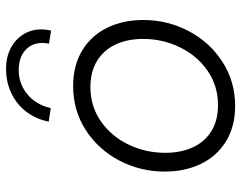

<svg xmlns="http://www.w3.org/2000/svg" viewBox="-100 -682 790 629"><g transform="rotate(-90 294.5 -368.0)"><path d="M46.4 -222.7Q46.4 -302.7 82.5 -371.6Q118.7 -440.4 182.6 -481.7Q246.6 -522.9 326.7 -522.9Q394.5 -522.9 443.6 -492.9Q492.7 -462.9 517.8 -410.9Q543 -358.9 543 -293.5Q543 -213.4 506.6 -144.3Q470.2 -75.2 405.8 -33.7Q341.3 7.8 261.7 7.8Q193.8 7.8 145.3 -22.2Q96.7 -52.2 71.5 -104.5Q46.4 -156.7 46.4 -222.7ZM481 -293.5Q481 -344.7 462.9 -383.5Q444.8 -422.4 409.4 -444.3Q374 -466.3 323.7 -466.3Q260.3 -466.3 211.2 -432.1Q162.1 -397.9 135 -341.8Q107.9 -285.6 107.9 -221.2Q107.9 -169.4 126 -130.4Q144 -91.3 179.2 -69.8Q214.4 -48.3 264.2 -48.3Q327.1 -48.3 376.7 -82.5Q426.3 -116.7 453.6 -173.3Q481 -230 481 -293.5ZM467.8 -623.5Q467.8 -658.2 443.8 -679.7Q419.9 -701.2 378.4 -701.2Q346.7 -701.2 320.6 -687Q294.4 -672.9 277.3 -648.9Q260.3 -625 254.4 -596.2L210 -603Q218.8 -646 243.4 -677.5Q268.1 -709 304.2 -725.8Q340.3 -742.7 383.3 -742.7Q420.4 -742.7 449.7 -727.8Q479 -712.9 495.6 -686.5Q512.2 -660.2 512.2 -627Q512.2 -612.3 508.3 -595.2L465.3 -602.1Q467.8 -614.3 467.8 -623.5Z"/></g></svg>

Font: Reddit Sans Chocolate Light
Style: Italic
Weight: 300
Italic angle: -11.25°
Designer: Stephen Hutchings
Version: Version 1.013